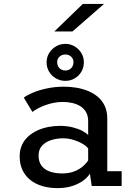

<svg xmlns="http://www.w3.org/2000/svg" viewBox="-20 -959 690 990"><path d="M275.9 11Q233.4 11 197.7 0.2Q162 -10.5 136 -31.3Q110 -52.1 95.7 -82.6Q81.4 -113.1 81.4 -152.6Q81.4 -185.9 93.3 -211.6Q105.2 -237.4 126 -256Q146.9 -274.6 173.3 -286.6Q199.8 -298.6 229.3 -304.3Q258.8 -310 288.3 -310Q324.3 -310 354 -302.6Q383.8 -295.1 404.6 -284.1Q425.5 -273 434.6 -262.6V-334.3Q434.6 -361.9 423.6 -380.9Q412.6 -399.9 394.1 -411.5Q375.6 -423 352.2 -428.1Q328.8 -433.3 303.6 -433.3Q278.2 -433.3 254.6 -428.3Q231.1 -423.4 210.6 -415.6Q190.1 -407.9 174 -399Q157.8 -390.1 147.1 -381.8L102.6 -455.7Q120.4 -469.1 151.5 -482Q182.7 -494.9 223.4 -503.4Q264.1 -512 310.3 -512Q341.1 -512 372.6 -507Q404.1 -501.9 432.9 -490.4Q461.6 -478.9 484.3 -459.8Q507 -440.6 520.1 -412.9Q533.1 -385.2 533.1 -347V-76.1H607.3V0H453L443.4 -63.9Q434.4 -47.6 412.4 -30.3Q390.4 -12.9 356 -1Q321.7 11 275.9 11ZM300.6 -64.7Q338 -64.7 365.1 -76.1Q392.3 -87.4 409.6 -103.2Q426.9 -119.1 434.6 -131.7V-193.3Q425.7 -205.9 405.2 -217.9Q384.8 -229.9 358.4 -237.9Q332.1 -245.9 304.9 -245.9Q273.7 -245.9 244.8 -236.9Q215.9 -228 197.4 -208.5Q178.9 -188.9 178.9 -156.9Q178.9 -124.9 194.1 -104.6Q209.3 -84.2 236.7 -74.5Q264.1 -64.7 300.6 -64.7ZM317.5 -542.1Q290.8 -542.1 268.8 -554.6Q246.7 -567.1 233.5 -588.8Q220.2 -610.5 220.2 -637.9Q220.2 -663.9 233.5 -685.5Q246.7 -707 268.8 -719.9Q290.8 -732.8 317.5 -732.8Q343 -732.8 364.7 -719.9Q386.4 -707 399.4 -685.5Q412.4 -663.9 412.4 -637.9Q412.4 -610.5 399.4 -588.8Q386.4 -567.1 364.7 -554.6Q343 -542.1 317.5 -542.1ZM317.5 -595.4Q334.6 -595.4 346.7 -607.2Q358.8 -619.1 358.8 -638.7Q358.8 -655.8 346.7 -666.9Q334.6 -678.1 317.5 -678.1Q299.1 -678.1 286.9 -666.9Q274.8 -655.8 274.8 -638.7Q274.8 -619.1 286.9 -607.2Q299.1 -595.4 317.5 -595.4ZM353.4 -796.6H260.1L407.1 -938.8H516.5Z"/></svg>

Font: Trispace Thin
Style: Regular
Weight: 100
Designer: Tyler Finck
Foundry: Etcetera Type Company
Version: Version 1.210